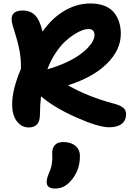

<svg xmlns="http://www.w3.org/2000/svg" viewBox="-20 -777 779 1119"><path d="M147 -34.2Q106 -34.2 78.4 -69.8Q50.8 -105.5 50.8 -168.9Q50.8 -254.9 102.1 -376Q102.5 -390.6 101.8 -405Q101.1 -419.4 100.6 -430.7Q100.1 -441.9 97.7 -456.8Q95.2 -471.7 94 -480.5Q92.8 -489.3 88.9 -505.4Q85 -521.5 83.5 -528.1Q82 -534.7 76.7 -553.2Q71.3 -571.8 69.6 -577.1Q67.9 -582.5 61.5 -604Q55.2 -625.5 53.2 -630.9Q29.3 -715.8 111.8 -715.8Q157.7 -715.8 184.8 -687.7Q211.9 -659.7 228 -592.8Q282.2 -670.9 355 -713.9Q427.7 -756.8 507.8 -756.8Q553.2 -756.8 587.9 -743.4Q622.6 -730 643.1 -705.6Q663.6 -681.2 673.8 -649.7Q684.1 -618.2 684.1 -580.1Q684.1 -486.3 603.3 -406.2Q522.5 -326.2 376 -279.8Q491.2 -214.4 633.8 -175.8Q680.2 -164.1 697.5 -149.7Q714.8 -135.3 714.8 -111.8Q714.8 -75.2 689.5 -55.2Q664.1 -35.2 616.2 -35.2Q554.2 -35.2 424.3 -92.8Q294.4 -150.4 219.2 -215.8Q212.9 -163.6 212.9 -111.8Q212.9 -71.8 196.5 -53Q180.2 -34.2 147 -34.2ZM495.1 -607.9Q480.5 -607.9 459.5 -600.6Q438.5 -593.3 410.6 -575.4Q382.8 -557.6 356 -532Q329.1 -506.3 302 -464.8Q274.9 -423.3 255.9 -373Q314.5 -389.6 362.8 -411.9Q411.1 -434.1 441.4 -455.6Q471.7 -477.1 492.7 -499.5Q513.7 -522 522.2 -539.8Q530.8 -557.6 530.8 -571.8Q530.8 -607.9 495.1 -607.9ZM300.8 321.8Q252 321.8 252 284.2Q252 262.7 266.1 230Q272.9 214.4 277.1 200.4Q281.2 186.5 282.7 173.3Q284.2 160.2 284.7 152.8Q285.2 145.5 284.7 131.8Q284.2 118.2 284.2 113.8Q284.2 85 300.3 67.9Q316.4 50.8 348.1 50.8Q393.1 50.8 419.4 73Q445.8 95.2 445.8 132.8Q445.8 220.2 390.1 279.8Q353.5 321.8 300.8 321.8Z"/></svg>

Font: Shantell Sans Bouncy
Style: Bold
Weight: 700
Designer: Stephen Nixon, Anya Danilova, Shantell Martin
Foundry: Arrow Type
Version: Version 1.006;[9816181b4]